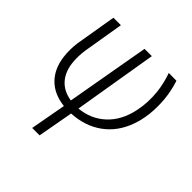

<svg xmlns="http://www.w3.org/2000/svg" viewBox="-194 -684 1056 1056"><g transform="rotate(45 334.0 -156.5)"><path d="M396.5 -528.3 314.9 -39.1Q403.8 -47.4 465.3 -104.5Q526.9 -161.6 547.9 -258.8Q563.5 -331.5 555.7 -408.7Q548.8 -470.7 527.8 -528.8L587.9 -528.3Q607.4 -469.2 612.8 -408.7Q623 -290 589.1 -196.3Q555.2 -102.5 481.7 -49.6Q408.2 3.4 305.7 8.8L268.1 216.3H210.4L248.5 7.8Q165.5 -1.5 116.2 -51Q66.9 -100.6 56.6 -183.1Q50.3 -233.9 57.6 -289.6L97.7 -528.3H155.8L115.7 -288.1Q109.9 -245.1 112.8 -204.1Q117.7 -135.7 153.6 -93.3Q189.5 -50.8 253.9 -41L339.8 -528.3Z"/></g></svg>

Font: RobotoInd Light
Style: Italic
Weight: 300
Italic angle: -12°
Designer: Google
Version: Version 2.001151; 2014